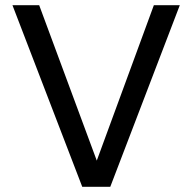

<svg xmlns="http://www.w3.org/2000/svg" viewBox="-20 -720 741 740"><path d="M28 -700H131L353 -101L573 -700H673L405 0H297Z"/></svg>

Font: AF Albert Sans Medium
Style: Regular
Weight: 500
Designer: Andreas Rasmussen
Foundry: a.Foundry
Version: Version 1.300;Glyphs 3.2 (3231)